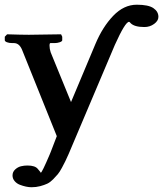

<svg xmlns="http://www.w3.org/2000/svg" viewBox="-29 -579 689 811"><path d="M456.1 -389.2 261.2 70.8 247.1 101.6Q242.7 110.8 232.7 129.4Q222.7 147.9 215.3 156.7Q208 165.5 195.6 178.2Q183.1 190.9 170.7 196.8Q158.2 202.6 140.9 207.3Q123.5 211.9 104 211.9Q93.3 211.9 80.6 209.2Q67.9 206.5 54.7 201.4Q41.5 196.3 32.7 185.8Q23.9 175.3 23.9 162.1Q23.9 147 35.2 136.7Q46.4 126.5 59.6 123.3Q72.8 120.1 86.9 120.1Q119.6 120.1 130.9 134.8Q144 149.9 143.1 150.9Q148.4 149.9 180.2 75.2L186 61L210.9 -3.9L64 -369.1Q52.2 -397 29.8 -397H22.9Q9.3 -397 0.2 -400.6Q-8.8 -404.3 -8.8 -409.2V-423.8L1 -434.1Q63 -432.1 92.8 -432.1L229 -434.1L233.9 -423.8V-409.2Q233.9 -404.3 223.4 -400.6Q212.9 -397 202.1 -397H184.1Q180.2 -397 180.2 -386.2Q180.2 -372.6 185.1 -357.9L271 -147.9L374 -393.1Q404.3 -465.3 449.2 -512.2Q494.1 -559.1 548.8 -559.1Q597.7 -559.1 618.9 -544.7Q640.1 -530.3 640.1 -507.8Q640.1 -491.2 622.1 -478Q604 -464.8 581.1 -464.8Q539.1 -464.8 522.9 -481Q518.6 -486.8 516.1 -486.8Q500 -486.8 456.1 -389.2Z"/></svg>

Font: Linux Libertine G
Style: Bold Italic
Weight: 700
Italic angle: -11.5°
Designer: Philipp H. Poll
Foundry: Philipp H. Poll
Version: Version 4.1.0